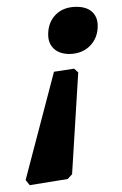

<svg xmlns="http://www.w3.org/2000/svg" viewBox="-20 -537 358 562"><path d="M209 -325 191 -27 178 -13 67 5 55 -10 138 -327 197 -336ZM266 -461Q266 -426 243.5 -403Q221 -380 184 -379Q154 -379 137.5 -394.5Q121 -410 121 -436Q121 -472 143.5 -494.5Q166 -517 204 -517Q234 -517 250 -502Q266 -487 266 -461Z"/></svg>

Font: Alegreya SC
Style: Bold Italic
Weight: 700
Italic angle: -7°
Designer: Juan Pablo del Peral
Foundry: Huerta Tipografica
Version: Version 2.007; ttfautohint (v1.6)